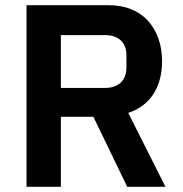

<svg xmlns="http://www.w3.org/2000/svg" viewBox="-20 -718 704 738"><path d="M214 0H82V-698H397Q445 -698 483 -683Q521 -668 547.5 -639.5Q574 -611 588.5 -571Q603 -531 603 -482Q603 -410 570.5 -358Q538 -306 473 -284L616 0H469L339 -269H214ZM384 -380Q422 -380 444 -400.5Q466 -421 466 -459V-505Q466 -543 444 -563Q422 -583 384 -583H214V-380Z"/></svg>

Font: IBM Plex Sans Arabic SmBld
Style: Regular
Weight: 600
Designer: Mike Abbink, Paul van der Laan, Pieter van Rosmalen, Wael Morcos, Khajak Apelian
Foundry: Bold Monday
Version: Version 1.005